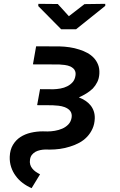

<svg xmlns="http://www.w3.org/2000/svg" viewBox="-20 -770 627 1002"><path d="M258.8 -304.2 189 -304.7 173.8 -221.2 253.9 -220.7Q268.1 -220.2 285.4 -218.3Q302.7 -216.3 317.4 -210.9Q326.2 -207.5 333.7 -202.6Q341.3 -197.8 346.7 -190.4Q351.6 -184.1 353.5 -175Q355.5 -166 353.5 -154.8Q349.6 -133.8 336.2 -120.1Q322.8 -106.4 304.7 -98.6Q286.6 -90.8 266.1 -87.4Q245.6 -84 228 -84L203.6 -84.5Q171.4 -84.5 140.9 -77.4Q110.4 -70.3 86.4 -54.7Q62.5 -39.1 47.4 -13.7Q32.2 11.7 30.8 47.9Q29.8 76.2 38.1 101.6Q46.4 127 62 147.9Q77.1 168.9 98.6 185.1Q120.1 201.2 145 211.9L189 139.6Q177.2 133.8 166.7 126.5Q156.2 119.1 148.9 109.9Q141.1 100.6 137.7 88.9Q134.3 77.1 136.7 62.5Q138.7 47.9 146.5 38.1Q154.3 28.3 165.5 22Q176.8 16.1 189.7 13.4Q202.6 10.7 215.8 10.3L239.7 10.7Q265.6 10.7 292.5 7.1Q319.3 3.4 345.2 -4.9Q371.1 -12.7 394 -25.1Q417 -37.6 434.6 -56.2Q451.7 -74.2 462.6 -98.1Q473.6 -122.1 474.6 -152.3Q475.1 -172.9 469.2 -189.9Q463.4 -207 452.1 -220.7Q440.9 -234.4 425.3 -244.6Q409.7 -254.9 391.6 -261.7Q411.6 -270.5 430.4 -282Q449.2 -293.5 464.4 -308.1Q478.5 -323.2 487.8 -342Q497.1 -360.8 498.5 -385.3Q500 -412.1 491.9 -432.4Q483.9 -452.6 469.7 -467.8Q455.6 -482.9 436 -493.7Q416.5 -504.4 394.5 -511.2Q369.6 -519.5 342.8 -523.4Q315.9 -527.3 291.5 -527.8L168.5 -528.3L151.9 -434.1L288.6 -433.6Q301.8 -433.1 318.1 -430.9Q334.5 -428.7 347.7 -422.9Q355.5 -418.9 361.8 -413.6Q368.2 -408.2 371.1 -400.9Q373.5 -396 374.3 -389.9Q375 -383.8 374 -376.5Q371.1 -355 359.4 -341.6Q347.7 -328.1 331.1 -319.8Q314.9 -311.5 295.7 -308.1Q276.4 -304.7 258.8 -304.2ZM339.4 -685.5 281.7 -749 180.2 -750 179.7 -738.3 299.3 -617.2H377L529.3 -739.3V-750L420.9 -748.5Z"/></svg>

Font: Roboto Mono SemiBold
Style: Italic
Weight: 600
Italic angle: -10°
Monospace: yes
Designer: Google
Version: Version 3.000